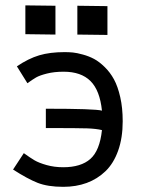

<svg xmlns="http://www.w3.org/2000/svg" viewBox="-20 -706 558 732"><path d="M76.7 -685.5 191.4 -684.1V-574.2L76.7 -575.7ZM274.9 -684.1 389.6 -682.6V-572.8L274.9 -574.2ZM70.8 -122.1Q95.2 -104.5 111.8 -94.7Q128.4 -85 157.7 -76.7Q187 -68.4 221.2 -68.4Q288.6 -68.4 324.5 -100.1Q360.4 -131.8 368.7 -210Q347.2 -215.3 312.5 -216.6Q277.8 -217.8 154.8 -217.8V-291.5Q342.3 -291.5 368.7 -284.2Q360.8 -361.3 325 -397Q289.1 -432.6 222.7 -432.6Q186.5 -432.6 158.7 -425.5Q130.9 -418.5 117.4 -410.6Q104 -402.8 84.5 -388.7L44.4 -453.1Q88.4 -482.9 129.4 -495.1Q170.4 -507.3 226.1 -507.3Q242.2 -507.3 257.6 -505.9Q272.9 -504.4 296.1 -498Q319.3 -491.7 338.9 -481.2Q358.4 -470.7 379.2 -450.4Q399.9 -430.2 414.6 -403.3Q429.2 -376.5 438.5 -335.4Q447.8 -294.4 447.8 -243.7Q447.8 -180.2 430.4 -131.6Q413.1 -83 382.1 -53.2Q351.1 -23.4 310.5 -8.5Q270 6.3 221.2 6.3Q162.1 6.3 123.3 -9Q84.5 -24.4 29.8 -59.6Z"/></svg>

Font: FantasqueSansM Nerd Font
Style: Regular
Weight: 400
Monospace: yes
Designer: Jany Belluz
Version: Version 1.8.0 ; ttfautohint (v1.8.2);Nerd Fonts 3.4.0